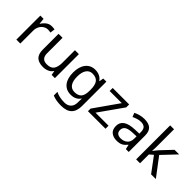

<svg xmlns="http://www.w3.org/2000/svg" viewBox="88 -1777 3034 3034"><g transform="rotate(45 1605.5 -260.0)"><path d="M335 -546Q350 -546 367.5 -544.5Q385 -543 398 -540L387 -459Q374 -462 358.5 -464Q343 -466 329 -466Q288 -466 252 -443.5Q216 -421 194.5 -380.5Q173 -340 173 -286V0H85V-536H157L167 -438H171Q197 -482 238 -514Q279 -546 335 -546Z M946 -536V0H874L861 -71H857Q831 -29 785 -9.5Q739 10 687 10Q590 10 541 -36.5Q492 -83 492 -185V-536H581V-191Q581 -63 700 -63Q789 -63 823.5 -113Q858 -163 858 -257V-536Z M1306 -546Q1359 -546 1401.5 -526Q1444 -506 1474 -465H1479L1491 -536H1561V9Q1561 124 1502.5 182Q1444 240 1321 240Q1203 240 1128 206V125Q1207 167 1326 167Q1395 167 1434.5 126.5Q1474 86 1474 16V-5Q1474 -17 1475 -39.5Q1476 -62 1477 -71H1473Q1419 10 1307 10Q1203 10 1144.5 -63Q1086 -136 1086 -267Q1086 -395 1144.5 -470.5Q1203 -546 1306 -546ZM1318 -472Q1251 -472 1214 -418.5Q1177 -365 1177 -266Q1177 -167 1213.5 -114.5Q1250 -62 1320 -62Q1401 -62 1438 -105.5Q1475 -149 1475 -246V-267Q1475 -377 1437 -424.5Q1399 -472 1318 -472Z M2077 0H1685V-58L1973 -468H1702V-536H2070V-470L1786 -68H2077Z M2404 -545Q2502 -545 2549 -502Q2596 -459 2596 -365V0H2532L2515 -76H2511Q2476 -32 2437.5 -11Q2399 10 2331 10Q2258 10 2210 -28.5Q2162 -67 2162 -149Q2162 -229 2225 -272.5Q2288 -316 2419 -320L2510 -323V-355Q2510 -422 2481 -448Q2452 -474 2399 -474Q2357 -474 2319 -461.5Q2281 -449 2248 -433L2221 -499Q2256 -518 2304 -531.5Q2352 -545 2404 -545ZM2430 -259Q2330 -255 2291.5 -227Q2253 -199 2253 -148Q2253 -103 2280.5 -82Q2308 -61 2351 -61Q2419 -61 2464 -98.5Q2509 -136 2509 -214V-262Z M2849 -363Q2849 -347 2847.5 -321Q2846 -295 2845 -276H2849Q2855 -284 2867 -299Q2879 -314 2891.5 -329.5Q2904 -345 2913 -355L3084 -536H3187L2970 -307L3202 0H3096L2910 -250L2849 -197V0H2762V-760H2849Z"/></g></svg>

Font: Noto Sans Old Sogdian
Style: Regular
Weight: 400
Designer: Monotype Design Team
Foundry: Monotype Imaging Inc.
Version: Version 2.002; ttfautohint (v1.8.4.7-5d5b)